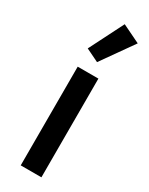

<svg xmlns="http://www.w3.org/2000/svg" viewBox="-208 -835 682 876"><g transform="rotate(30 132.5 -397.5)"><path d="M187 0H78V-520H187ZM262 -749 144 -582 76 -615 167 -795Z"/></g></svg>

Font: IBM Plex Sans Medium
Style: Regular
Weight: 500
Designer: Mike Abbink, Paul van der Laan, Pieter van Rosmalen
Foundry: Bold Monday
Version: Version 3.201